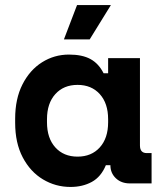

<svg xmlns="http://www.w3.org/2000/svg" viewBox="-20 -726 652 760"><path d="M259 14Q200 14 150 -16Q100 -46 70 -103Q40 -160 40 -240V-256Q40 -335 69 -392Q98 -449 146.5 -479.5Q195 -510 253 -510Q306 -510 338.5 -492Q371 -474 390 -436H408V-496H534V-150Q534 -120 561 -120H580V0H494Q460 0 438.5 -20.5Q417 -41 417 -72H399Q380 -26 343.5 -6Q307 14 259 14ZM287 -106Q342 -106 375 -142.5Q408 -179 408 -242V-254Q408 -317 375 -353.5Q342 -390 287 -390Q232 -390 199 -353.5Q166 -317 166 -254V-242Q166 -179 199 -142.5Q232 -106 287 -106ZM233 -570 285 -706H419L335 -570Z"/></svg>

Font: Space Mono
Style: Bold
Weight: 700
Monospace: yes
Designer: Colophon Foundry + Benjamin Critton
Foundry: Colophon Foundry & Benjamin Critton
Version: Version 1.003; ttfautohint (v1.8.4.7-5d5b)